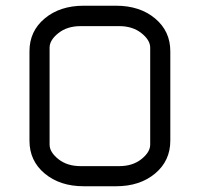

<svg xmlns="http://www.w3.org/2000/svg" viewBox="-20 -646 698 671"><path d="M153.3 -479.5V-140.6Q153.3 -114.3 184.1 -89.8Q214.8 -65.4 261.7 -65.4H396.5Q443.4 -65.4 474.1 -89.8Q504.9 -114.3 504.9 -140.6V-479.5Q504.9 -505.9 474.1 -530.3Q443.4 -554.7 396.5 -554.7H261.7Q214.8 -554.7 184.1 -530.3Q153.3 -505.9 153.3 -479.5ZM575.2 -154.3Q575.2 -84 522 -39.6Q468.8 4.9 385.7 4.9H272.5Q189.5 4.9 136.2 -39.6Q83 -84 83 -154.3V-466.8Q83 -537.1 136.2 -581.5Q189.5 -626 272.5 -626H385.7Q468.8 -626 522 -581.5Q575.2 -537.1 575.2 -466.8Z"/></svg>

Font: Jura
Style: DemiBold
Weight: 600
Version: Version 2.4